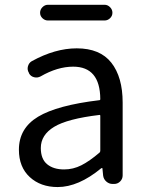

<svg xmlns="http://www.w3.org/2000/svg" viewBox="-20 -755 603 788"><path d="M216.8 12.7Q146.5 12.7 102.1 -28.3Q57.6 -69.3 57.6 -140.6Q57.6 -228.5 136.2 -275.9Q214.8 -323.2 387.7 -343.8Q391.6 -343.8 391.6 -348.6Q390.6 -481.4 280.3 -481.4Q215.8 -481.4 146.5 -441.4Q133.8 -434.6 120.1 -438Q106.4 -441.4 99.6 -453.1L98.6 -456.1Q90.8 -468.8 94.7 -482.9Q98.6 -497.1 110.4 -503.9Q206.1 -556.6 294.9 -556.6Q390.6 -556.6 437 -497.6Q483.4 -438.5 483.4 -334V-35.2Q483.4 -20.5 473.1 -10.3Q462.9 0 448.2 0H442.4Q427.7 0 416.5 -9.8Q405.3 -19.5 403.3 -34.2L400.4 -63.5Q400.4 -65.4 398.9 -65.4Q397.5 -65.4 395.5 -64.5Q301.8 12.7 216.8 12.7ZM243.2 -59.6Q280.3 -59.6 314 -76.7Q347.7 -93.8 388.7 -128.9Q391.6 -131.8 391.6 -136.7V-279.3Q391.6 -284.2 387.7 -283.2Q256.8 -267.6 202.1 -234.4Q147.5 -201.2 147.5 -147.5Q147.5 -102.5 173.3 -81.1Q199.2 -59.6 243.2 -59.6ZM176.8 -670.9Q164.1 -670.9 154.3 -680.2Q144.5 -689.5 144.5 -702.6Q144.5 -715.8 154.3 -725.6Q164.1 -735.4 176.8 -735.4H409.2Q421.9 -735.4 431.6 -725.6Q441.4 -715.8 441.4 -702.6Q441.4 -689.5 431.6 -680.2Q421.9 -670.9 409.2 -670.9Z"/></svg>

Font: Gen Jyuu GothicL Regular
Style: Regular
Weight: 400
Designer: [Source Han Sans]
Ryoko NISHIZUKA  (kana & ideographs); Paul D. Hunt (Latin, Greek & Cyrillic); Wenlong ZHANG  (bopomofo
Version: Version 1.002.20150607